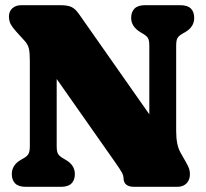

<svg xmlns="http://www.w3.org/2000/svg" viewBox="-20 -720 794 740"><path d="M268.5 -49Q268.5 -26 255.5 -13Q242.5 0 215 0H79Q51.5 0 38.5 -13Q25.5 -26 25.5 -49Q25.5 -84 60.5 -104L71 -110Q84 -117 89.5 -126.5Q95 -136 95 -156.5V-488Q95 -517.5 91.2 -533.2Q87.5 -549 75 -562.5L41 -600Q27.5 -615 21 -627.2Q14.5 -639.5 14.5 -656.5Q14.5 -676.5 27.8 -688.2Q41 -700 62 -700H212.5Q240.5 -700 255.5 -693Q270.5 -686 285 -665L577.5 -248L555.5 -142.5V-543.5Q555.5 -564 550.5 -572.8Q545.5 -581.5 531 -590L521 -596Q485.5 -617.5 485.5 -651Q485.5 -674 498.5 -687Q511.5 -700 539 -700H675Q703 -700 715.8 -687Q728.5 -674 728.5 -651Q728.5 -616 693.5 -596L683 -590Q669 -582 664 -573.2Q659 -564.5 659 -543.5V-215Q659 -188.5 663 -167.8Q667 -147 676.5 -130.5L693 -101.5Q705.5 -80 708.8 -70Q712 -60 712 -48.5Q712 -26.5 698.8 -13.2Q685.5 0 664.5 0H496.5Q456 0 456 -35Q456 -42.5 451 -52.8Q446 -63 422.5 -96.5L150.5 -484L198.5 -550.5V-156.5Q198.5 -135.5 203.8 -126.8Q209 -118 223 -110L233 -104Q268.5 -84 268.5 -49Z"/></svg>

Font: Fraunces 144pt S100 Black
Style: Regular
Weight: 900
Version: Version 1.000